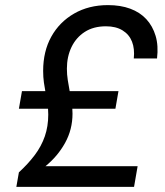

<svg xmlns="http://www.w3.org/2000/svg" viewBox="-20 -732 648 752"><path d="M44 0 54 -57Q90 -90 116 -124.5Q142 -159 155.5 -198Q169 -237 169 -283Q169 -304 166 -324.5Q163 -345 159 -366Q155 -387 152 -408.5Q149 -430 149 -454Q149 -531 181 -588.5Q213 -646 270.5 -679Q328 -712 403 -712Q452 -712 490 -698Q528 -684 553 -657Q578 -630 589.5 -591.5Q601 -553 595 -503H504Q508 -541 497 -569Q486 -597 460 -613Q434 -629 395 -629Q346 -629 312 -607Q278 -585 260 -547.5Q242 -510 242 -463Q242 -440 245.5 -418Q249 -396 253 -374.5Q257 -353 260.5 -331.5Q264 -310 264 -287Q264 -225 235 -172.5Q206 -120 158 -81H519L505 0ZM54 -306 66 -375H444L432 -306Z"/></svg>

Font: DM Sans 24pt Medium
Style: Italic
Weight: 500
Italic angle: -10°
Designer: Colophon Foundry, Jonny Pinhorn
Foundry: Colophon Foundry
Version: Version 4.004;gftools[0.9.30]